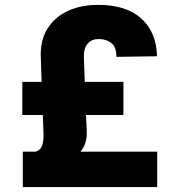

<svg xmlns="http://www.w3.org/2000/svg" viewBox="-20 -757 726 777"><path d="M616.2 0H72.3V-143.1H124Q145 -149.9 150.9 -168.9Q156.7 -188 156.2 -214.8L153.3 -291.5H70.3V-425.8H148.4L145 -526.4Q142.6 -593.3 171.6 -640.4Q200.7 -687.5 253.9 -712.4Q307.1 -737.3 377 -737.3Q491.7 -737.3 552.7 -681.2Q613.8 -625 615.2 -529.3L451.2 -526.9Q450.7 -568.4 429.7 -583.7Q408.7 -599.1 378.9 -599.1Q351.6 -599.1 335.2 -580.8Q318.8 -562.5 319.3 -526.4L323.2 -425.8H479.5V-291.5H328.1L331.1 -226.6Q333 -174.8 305.7 -143.1H616.2Z"/></svg>

Font: Inter Extra Bold
Style: Regular
Weight: 800
Designer: Rasmus Andersson
Foundry: rsms
Version: Version 4.000;git-3c8e0fc